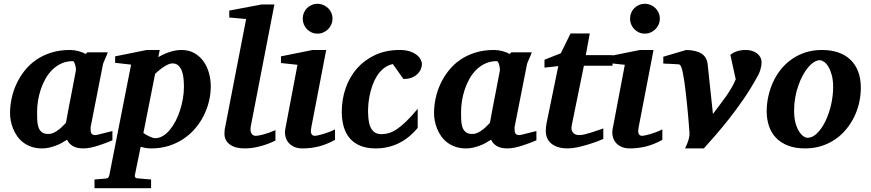

<svg xmlns="http://www.w3.org/2000/svg" viewBox="-20 -760 4530 999"><path d="M375 -394Q375.5 -396 374.8 -403.8Q374 -411.6 371.8 -420.2Q369.6 -428.7 366.5 -435.3Q363.3 -441.9 358.9 -441.9Q326.7 -441.9 300.5 -430.2Q274.4 -418.5 253.7 -398.4Q232.9 -378.4 217.8 -352.1Q202.6 -325.7 192.6 -296.1Q182.6 -266.6 177.7 -235.8Q172.9 -205.1 172.9 -176.8Q172.9 -156.7 173.6 -136.7Q174.3 -116.7 179.4 -100.1Q184.6 -83.5 196.5 -73.2Q208.5 -63 231 -63Q247.1 -63 261.5 -70.3Q275.9 -77.6 287.8 -87.2Q299.8 -96.7 308.8 -106.4Q317.9 -116.2 323.2 -121.1Q326.7 -141.1 328.9 -152.1Q331.1 -163.1 332.8 -173.1Q334.5 -183.1 336.9 -195.8Q339.4 -208.5 344 -232.2Q348.6 -255.9 356 -294.2Q363.3 -332.5 375 -394ZM564.9 -29.8Q547.9 -22.9 529.1 -15.6Q510.3 -8.3 490.7 -2.2Q471.2 3.9 451.7 8.1Q432.1 12.2 413.1 12.2Q381.3 12.2 360.1 0.5Q338.9 -11.2 329.1 -33.2Q315.9 -24.4 300.8 -16.1Q285.6 -7.8 269 -1.7Q252.4 4.4 234.9 8.3Q217.3 12.2 199.2 12.2Q168.5 12.2 144 3.9Q119.6 -4.4 101.1 -18.6Q82.5 -32.7 69.6 -51.3Q56.6 -69.8 48.3 -90.1Q40 -110.4 36.1 -131.3Q32.2 -152.3 32.2 -170.9Q32.2 -208 40.3 -246.8Q48.3 -285.6 65.2 -322.3Q82 -358.9 107.4 -391.4Q132.8 -423.8 167.5 -448Q202.1 -472.2 246.3 -486.1Q290.5 -500 344.2 -500Q366.2 -500 387.9 -494.1Q409.7 -488.3 426.8 -479L434.1 -487.8H541Q538.6 -480.5 534.7 -471.2Q530.8 -461.9 526.9 -453.1Q522.9 -444.3 519.8 -437.3Q516.6 -430.2 516.1 -426.8L451.2 -97.2Q451.2 -85.9 451.9 -78.1Q452.6 -70.3 455.6 -65.7Q458.5 -61 463.9 -59.1Q469.2 -57.1 478 -57.1Q480 -57.1 492.4 -60.1Q504.9 -63 519.8 -66.9Q534.7 -70.8 547.9 -74Q561 -77.1 564.9 -78.1Z M937 -307.1Q937 -328.1 935.1 -349.9Q933.1 -371.6 926.8 -389.4Q920.4 -407.2 908.4 -418.7Q896.5 -430.2 877 -430.2Q866.2 -430.2 853.8 -424.3Q841.3 -418.5 828.9 -409.9Q816.4 -401.4 805.4 -392.1Q794.4 -382.8 787.1 -376L726.1 -67.9Q731.9 -64 739.7 -59.3Q747.6 -54.7 755.9 -50.8Q764.2 -46.9 772.2 -43.9Q780.3 -41 787.1 -41Q808.1 -41 827.4 -52.5Q846.7 -64 863.3 -84Q879.9 -104 893.6 -130.1Q907.2 -156.2 916.7 -186Q926.3 -215.8 931.6 -246.8Q937 -277.8 937 -307.1ZM1076.7 -311Q1076.7 -271 1066.9 -231.4Q1057.1 -191.9 1038.8 -156Q1020.5 -120.1 993.7 -89.4Q966.8 -58.6 932.6 -36.1Q898.4 -13.7 856.9 -0.7Q815.4 12.2 768.1 12.2Q749.5 12.2 735.6 9.5Q721.7 6.8 711.9 3.9L681.6 151.9Q680.2 158.7 684.3 163.3Q688.5 168 696.8 168Q703.6 168.5 713.9 169.4Q722.7 170.4 735.6 171.4Q748.5 172.4 766.1 173.8V219.2H471.7V173.8Q479.5 172.9 490 172.4Q500.5 171.9 509.8 170.9Q520.5 169.9 531.7 168.9Q539.6 168 543.5 163.3Q547.4 158.7 548.8 151.9L662.1 -423.8L579.1 -433.1V-466.8L743.7 -500H811L803.7 -462.9Q811.5 -467.3 824 -473.6Q836.4 -480 852.1 -485.8Q867.7 -491.7 885.7 -495.8Q903.8 -500 923.8 -500Q963.4 -500 992.2 -483.2Q1021 -466.3 1039.8 -439.5Q1058.6 -412.6 1067.6 -378.9Q1076.7 -345.2 1076.7 -311Z M1413.1 -28.8Q1376.5 -10.3 1334.2 1Q1292 12.2 1252.9 12.2Q1203.1 12.2 1175.5 -8.5Q1147.9 -29.3 1147.9 -64Q1147.9 -72.3 1148.7 -81.3Q1149.4 -90.3 1151.9 -100.1L1260.7 -661.1L1172.9 -668.9V-705.1L1341.8 -736.8H1407.7L1284.7 -102.1Q1283.2 -93.3 1283.4 -84.7Q1283.7 -76.2 1286.6 -69.1Q1289.6 -62 1295.4 -57.6Q1301.3 -53.2 1311 -53.2Q1322.8 -53.2 1350.1 -60.3Q1377.4 -67.4 1413.1 -83Z M1723.1 -32.2Q1678.2 -7.8 1637.7 2.2Q1597.2 12.2 1554.2 12.2Q1526.9 12.2 1508.1 2.9Q1489.3 -6.3 1478.5 -21Q1467.8 -35.6 1464.4 -54Q1460.9 -72.3 1464.8 -90.8L1527.8 -422.9L1441.9 -432.1V-466.8L1606.9 -500H1677.2L1600.1 -99.1Q1598.1 -90.3 1597.7 -82Q1597.2 -73.7 1598.9 -67.4Q1600.6 -61 1605.5 -57.1Q1610.4 -53.2 1619.1 -53.2Q1623 -53.2 1634.5 -55.7Q1646 -58.1 1661.1 -62.5Q1676.3 -66.9 1692.6 -73.2Q1709 -79.6 1723.1 -86.9ZM1710 -663.1Q1710 -647 1703.9 -632.8Q1697.8 -618.7 1687 -607.9Q1676.3 -597.2 1662.1 -591.1Q1647.9 -585 1631.8 -585Q1615.7 -585 1601.8 -591.1Q1587.9 -597.2 1577.4 -607.9Q1566.9 -618.7 1561 -632.8Q1555.2 -647 1555.2 -663.1Q1555.2 -679.2 1561 -693.4Q1566.9 -707.5 1577.4 -717.8Q1587.9 -728 1601.8 -734.1Q1615.7 -740.2 1631.8 -740.2Q1647.9 -740.2 1662.1 -734.1Q1676.3 -728 1687 -717.8Q1697.8 -707.5 1703.9 -693.4Q1710 -679.2 1710 -663.1Z M2175.3 -425.8Q2175.3 -417 2170.9 -403.8Q2166.5 -390.6 2155.5 -378.4Q2144.5 -366.2 2126 -357.7Q2107.4 -349.1 2079.1 -349.1L2023.9 -426.8Q1995.6 -420.4 1975.1 -403.3Q1954.6 -386.2 1940.4 -363.3Q1926.3 -340.3 1917.2 -314Q1908.2 -287.6 1903.3 -263.2Q1898.4 -238.8 1896.7 -219Q1895 -199.2 1895 -189Q1895 -166 1897 -143.3Q1898.9 -120.6 1906 -102.5Q1913.1 -84.5 1927 -73.2Q1940.9 -62 1965.3 -62Q1983.9 -62 2002.9 -67.4Q2022 -72.8 2044.2 -87.4Q2066.4 -102.1 2093 -127.7Q2119.6 -153.3 2153.3 -193.8V-94.2Q2132.8 -69.8 2109.4 -50.3Q2085.9 -30.8 2058.8 -16.8Q2031.7 -2.9 2000.7 4.6Q1969.7 12.2 1934.1 12.2Q1888.2 12.2 1855 -1.5Q1821.8 -15.1 1800.3 -40Q1778.8 -64.9 1768.6 -100.1Q1758.3 -135.3 1758.3 -178.2Q1758.3 -243.2 1778.6 -301.5Q1798.8 -359.9 1837.6 -404.1Q1876.5 -448.2 1932.4 -474.1Q1988.3 -500 2060.1 -500Q2089.8 -500 2111.6 -492.9Q2133.3 -485.8 2147.5 -474.9Q2161.6 -463.9 2168.5 -450.9Q2175.3 -438 2175.3 -425.8Z M2581.1 -394Q2581.5 -396 2580.8 -403.8Q2580.1 -411.6 2577.9 -420.2Q2575.7 -428.7 2572.5 -435.3Q2569.3 -441.9 2564.9 -441.9Q2532.7 -441.9 2506.6 -430.2Q2480.5 -418.5 2459.7 -398.4Q2439 -378.4 2423.8 -352.1Q2408.7 -325.7 2398.7 -296.1Q2388.7 -266.6 2383.8 -235.8Q2378.9 -205.1 2378.9 -176.8Q2378.9 -156.7 2379.6 -136.7Q2380.4 -116.7 2385.5 -100.1Q2390.6 -83.5 2402.6 -73.2Q2414.6 -63 2437 -63Q2453.1 -63 2467.5 -70.3Q2481.9 -77.6 2493.9 -87.2Q2505.9 -96.7 2514.9 -106.4Q2523.9 -116.2 2529.3 -121.1Q2532.7 -141.1 2534.9 -152.1Q2537.1 -163.1 2538.8 -173.1Q2540.5 -183.1 2543 -195.8Q2545.4 -208.5 2550 -232.2Q2554.7 -255.9 2562 -294.2Q2569.3 -332.5 2581.1 -394ZM2771 -29.8Q2753.9 -22.9 2735.1 -15.6Q2716.3 -8.3 2696.8 -2.2Q2677.2 3.9 2657.7 8.1Q2638.2 12.2 2619.1 12.2Q2587.4 12.2 2566.2 0.5Q2544.9 -11.2 2535.2 -33.2Q2522 -24.4 2506.8 -16.1Q2491.7 -7.8 2475.1 -1.7Q2458.5 4.4 2440.9 8.3Q2423.3 12.2 2405.3 12.2Q2374.5 12.2 2350.1 3.9Q2325.7 -4.4 2307.1 -18.6Q2288.6 -32.7 2275.6 -51.3Q2262.7 -69.8 2254.4 -90.1Q2246.1 -110.4 2242.2 -131.3Q2238.3 -152.3 2238.3 -170.9Q2238.3 -208 2246.3 -246.8Q2254.4 -285.6 2271.2 -322.3Q2288.1 -358.9 2313.5 -391.4Q2338.9 -423.8 2373.5 -448Q2408.2 -472.2 2452.4 -486.1Q2496.6 -500 2550.3 -500Q2572.3 -500 2594 -494.1Q2615.7 -488.3 2632.8 -479L2640.1 -487.8H2747.1Q2744.6 -480.5 2740.7 -471.2Q2736.8 -461.9 2732.9 -453.1Q2729 -444.3 2725.8 -437.3Q2722.7 -430.2 2722.2 -426.8L2657.2 -97.2Q2657.2 -85.9 2658 -78.1Q2658.7 -70.3 2661.6 -65.7Q2664.6 -61 2669.9 -59.1Q2675.3 -57.1 2684.1 -57.1Q2686 -57.1 2698.5 -60.1Q2710.9 -63 2725.8 -66.9Q2740.7 -70.8 2753.9 -74Q2767.1 -77.1 2771 -78.1Z M3018.1 -418 2955.1 -108.9Q2949.7 -85.4 2960.2 -71.3Q2970.7 -57.1 2994.1 -57.1Q3005.9 -57.1 3022.2 -61Q3038.6 -64.9 3056.2 -70.3Q3073.7 -75.7 3090.3 -81.8Q3106.9 -87.9 3119.1 -91.8V-37.1Q3110.8 -33.2 3089.8 -25.1Q3068.8 -17.1 3042 -8.8Q3015.1 -0.5 2986.3 5.9Q2957.5 12.2 2934.1 12.2Q2905.3 12.2 2883.8 5.4Q2862.3 -1.5 2848.1 -13.4Q2834 -25.4 2826.9 -42Q2819.8 -58.6 2819.8 -78.1Q2819.8 -87.9 2820.6 -97.7Q2821.3 -107.4 2823.7 -118.2L2884.8 -416L2813 -408.2V-449.2L2897.9 -482.9L2948.7 -585.9H3048.8L3027.8 -473.1H3167V-418Z M3426.3 -32.2Q3381.3 -7.8 3340.8 2.2Q3300.3 12.2 3257.3 12.2Q3230 12.2 3211.2 2.9Q3192.4 -6.3 3181.6 -21Q3170.9 -35.6 3167.5 -54Q3164.1 -72.3 3168 -90.8L3231 -422.9L3145 -432.1V-466.8L3310.1 -500H3380.4L3303.2 -99.1Q3301.3 -90.3 3300.8 -82Q3300.3 -73.7 3302 -67.4Q3303.7 -61 3308.6 -57.1Q3313.5 -53.2 3322.3 -53.2Q3326.2 -53.2 3337.6 -55.7Q3349.1 -58.1 3364.3 -62.5Q3379.4 -66.9 3395.8 -73.2Q3412.1 -79.6 3426.3 -86.9ZM3413.1 -663.1Q3413.1 -647 3407 -632.8Q3400.9 -618.7 3390.1 -607.9Q3379.4 -597.2 3365.2 -591.1Q3351.1 -585 3335 -585Q3318.8 -585 3304.9 -591.1Q3291 -597.2 3280.5 -607.9Q3270 -618.7 3264.2 -632.8Q3258.3 -647 3258.3 -663.1Q3258.3 -679.2 3264.2 -693.4Q3270 -707.5 3280.5 -717.8Q3291 -728 3304.9 -734.1Q3318.8 -740.2 3335 -740.2Q3351.1 -740.2 3365.2 -734.1Q3379.4 -728 3390.1 -717.8Q3400.9 -707.5 3407 -693.4Q3413.1 -679.2 3413.1 -663.1Z M3942.4 -436Q3942.4 -423.3 3939.9 -411.6Q3937.5 -399.9 3934.1 -390.1Q3930.7 -380.4 3926.8 -372.8Q3922.9 -365.2 3920.4 -360.8Q3886.7 -299.3 3848.1 -243.4Q3809.6 -187.5 3771.7 -139.6Q3733.9 -91.8 3700.2 -53.2Q3666.5 -14.6 3642.1 12.2H3544.4Q3557.1 -13.7 3562.7 -33Q3568.4 -52.2 3567.4 -68.8Q3567.4 -70.3 3566.4 -83.7Q3565.4 -97.2 3563.7 -118.2Q3562 -139.2 3559.6 -166.3Q3557.1 -193.4 3554.2 -222.2Q3551.3 -251 3547.9 -280.3Q3544.4 -309.6 3540.8 -334.7Q3537.1 -359.9 3533.2 -379.6Q3529.3 -399.4 3525.4 -409.2Q3522.9 -414.6 3521.2 -418Q3519.5 -421.4 3517.1 -423.1Q3514.6 -424.8 3510.7 -425.3Q3506.8 -425.8 3500 -425.8Q3489.7 -426.3 3478.5 -427.2Q3468.8 -427.7 3456.3 -428.2Q3443.8 -428.7 3431.2 -429.2V-464.8L3550.3 -500Q3602.1 -499 3630.1 -481Q3658.2 -462.9 3662.1 -424.8L3689.5 -167Q3707.5 -191.9 3724.9 -214.1Q3742.2 -236.3 3757.3 -258.1Q3772.5 -279.8 3785.4 -301.8Q3798.3 -323.7 3808.1 -347.2L3780.3 -474.1Q3793 -486.3 3814.5 -493.2Q3835.9 -500 3859.4 -500Q3877 -500 3892.1 -495.6Q3907.2 -491.2 3918.5 -482.7Q3929.7 -474.1 3936 -462.4Q3942.4 -450.7 3942.4 -436Z M4314.9 -307.1Q4314.9 -343.8 4307.6 -370.1Q4300.3 -396.5 4289.8 -413.6Q4279.3 -430.7 4267.3 -438.7Q4255.4 -446.8 4246.1 -446.8Q4231 -446.8 4215.1 -436.8Q4199.2 -426.8 4184.3 -408.9Q4169.4 -391.1 4156.2 -366.5Q4143.1 -341.8 4133.1 -312.7Q4123 -283.7 4117.4 -251.2Q4111.8 -218.8 4111.8 -185.1Q4111.8 -146.5 4119.4 -119.4Q4127 -92.3 4137.9 -75.4Q4148.9 -58.6 4160.6 -50.8Q4172.4 -43 4181.2 -43Q4207.5 -43 4231.7 -66.9Q4255.9 -90.8 4274.4 -128.9Q4293 -167 4304 -213.9Q4314.9 -260.7 4314.9 -307.1ZM4459 -303.2Q4459 -263.7 4450.2 -225.1Q4441.4 -186.5 4424.3 -151.6Q4407.2 -116.7 4382.3 -86.7Q4357.4 -56.6 4325.2 -34.7Q4293 -12.7 4253.7 -0.2Q4214.4 12.2 4168.9 12.2Q4117.7 12.2 4080.1 -2.4Q4042.5 -17.1 4017.8 -42.7Q3993.2 -68.4 3981.2 -103.8Q3969.2 -139.2 3969.2 -181.2Q3969.2 -220.2 3977.8 -259Q3986.3 -297.9 4002.7 -333.5Q4019 -369.1 4043.5 -399.4Q4067.9 -429.7 4099.9 -452.1Q4131.8 -474.6 4171.1 -487.3Q4210.4 -500 4256.8 -500Q4302.7 -500 4340.1 -487.5Q4377.4 -475.1 4403.8 -450.4Q4430.2 -425.8 4444.6 -388.9Q4459 -352.1 4459 -303.2Z"/></svg>

Font: Charis SIL Eur
Style: Bold Italic
Weight: 700
Italic angle: -11°
Foundry: SIL International
Version: Version 5.000